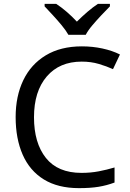

<svg xmlns="http://www.w3.org/2000/svg" viewBox="-20 -964 672 994"><path d="M403 -645Q288 -645 222 -568Q156 -491 156 -357Q156 -224 217.5 -146.5Q279 -69 402 -69Q449 -69 491 -77Q533 -85 573 -97V-19Q533 -4 490.5 3Q448 10 389 10Q280 10 207 -35Q134 -80 97.5 -163Q61 -246 61 -358Q61 -466 100.5 -548.5Q140 -631 217 -677.5Q294 -724 404 -724Q459 -724 510 -713Q561 -702 601 -682L565 -606Q532 -621 491.5 -633Q451 -645 403 -645ZM334 -784Q321 -807 299 -833.5Q277 -860 253 -886Q229 -912 211 -931V-944H271Q297 -927 325 -903Q353 -879 378 -852Q405 -879 433 -903Q461 -927 487 -944H549V-931Q530 -912 505.5 -886Q481 -860 458.5 -833.5Q436 -807 424 -784Z"/></svg>

Font: Noto Sans Javanese
Style: Regular
Weight: 400
Designer: Monotype Design Team
Foundry: Monotype Imaging Inc.
Version: Version 2.004